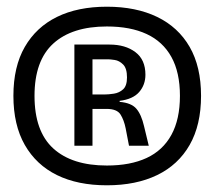

<svg xmlns="http://www.w3.org/2000/svg" viewBox="-20 -713 640 573"><path d="M299 -160Q212 -160 150 -190.5Q88 -221 54 -280.5Q20 -340 20 -427Q20 -514 54 -573Q88 -632 150 -662.5Q212 -693 299 -693Q386 -693 449 -662.5Q512 -632 546 -573Q580 -514 580 -427Q580 -340 546 -280.5Q512 -221 449 -190.5Q386 -160 299 -160ZM299 -219Q369 -219 417.5 -241.5Q466 -264 491.5 -310.5Q517 -357 517 -427Q517 -497 491.5 -543Q466 -589 417.5 -611.5Q369 -634 299 -634Q195 -634 139 -583Q83 -532 83 -427Q83 -321 139 -270Q195 -219 299 -219ZM202 -278V-580H307Q354 -580 384 -557.5Q414 -535 414 -490Q414 -460 395.5 -438.5Q377 -417 337 -412V-409Q372 -406 387 -388.5Q402 -371 410 -336L424 -278H365L355 -330Q350 -355 339.5 -371.5Q329 -388 298 -388H256V-278ZM256 -431H291Q304 -431 320 -433.5Q336 -436 347.5 -446.5Q359 -457 359 -482Q359 -509 347.5 -520.5Q336 -532 322.5 -534Q309 -536 303 -536H256Z"/></svg>

Font: Bricolage Grotesque 48pt Condensed ExtraBold Light
Style: Regular
Weight: 300
Version: Version 1.000;gftools[0.9.30]